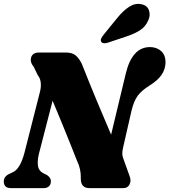

<svg xmlns="http://www.w3.org/2000/svg" viewBox="-32 -971 875 991"><path d="M168.5 -175.5Q160 -140 164.2 -113.5Q168.5 -87 197 -74L209 -68.5Q218 -63 224.2 -54.8Q230.5 -46.5 230.5 -35Q230.5 -18 220.2 -9Q210 0 193.5 0H25Q4.5 0 -4 -9.5Q-12.5 -19 -12.5 -33.5Q-12.5 -59.5 14 -72.5L32 -81Q72 -97 94.5 -183.5L173.5 -494Q180.5 -519.5 178.5 -542.8Q176.5 -566 163.5 -582L141.5 -627Q128.5 -642 127 -659Q125.5 -676 136 -688Q146.5 -700 169 -700H306.5Q340.5 -700 358.2 -685.2Q376 -670.5 390 -642Q431 -538.5 468 -449.8Q505 -361 541.5 -276L617.5 -592.5Q650.5 -728 742 -728Q776.5 -728 799.5 -707.5Q822.5 -687 822.5 -648.5Q821.5 -613.5 802 -584.8Q782.5 -556 740.5 -530Q699 -504 679 -477Q659 -450 647 -400.5L604.5 -214.5Q599 -193.5 599.2 -178.2Q599.5 -163 607.5 -144L636 -64.5Q646.5 -40.5 637.2 -20.2Q628 0 604.5 0H430Q384 0 385 -51Q386.5 -99 365.5 -141Q354 -170.5 335 -218.2Q316 -266 291.5 -325.8Q267 -385.5 239.5 -451ZM575 -880.5Q605 -917 635.5 -936.5Q666 -956 698 -949Q728.5 -943 737 -917.2Q745.5 -891.5 733 -865.5Q719.5 -834.5 693 -816.5Q666.5 -798.5 625.5 -784.5L525.5 -751Q514.5 -747 504 -748Q493.5 -749 490 -756.5Q486 -764.5 490.8 -773.5Q495.5 -782.5 503.5 -792.5Z"/></svg>

Font: Fraunces 72pt Soft Black
Style: Italic
Weight: 900
Italic angle: -16°
Version: Version 1.000;[b76b70a41]